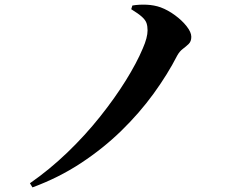

<svg xmlns="http://www.w3.org/2000/svg" viewBox="-20 -764 1040 834"><path d="M110 32Q195 -27 272.5 -101.5Q350 -176 414.5 -257Q479 -338 526.5 -414.5Q574 -491 600 -553Q611 -578 616 -597.5Q621 -617 621 -632Q621 -650 616.5 -663.5Q612 -677 596.5 -691Q581 -705 550 -724L555 -740Q584 -745 617 -743.5Q650 -742 678 -732Q710 -720 740.5 -697.5Q771 -675 791 -649.5Q811 -624 811 -604Q811 -584 799.5 -573Q788 -562 774 -551.5Q760 -541 750 -523Q708 -441 647 -357Q586 -273 507 -196Q428 -119 331.5 -55.5Q235 8 121 50Z"/></svg>

Font: Noto Serif SC ExtraLight ExtraBold
Style: Regular
Weight: 800
Version: Version 2.002-H1;hotconv 1.1.0;makeotfexe 2.6.0